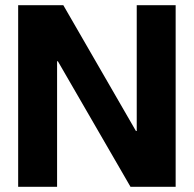

<svg xmlns="http://www.w3.org/2000/svg" viewBox="-20 -720 747 740"><path d="M50 0V-700H224L504 -215H507V-700H657V0H483L203 -484H200V0Z"/></svg>

Font: DM Sans 9pt 36pt Black
Style: Regular
Weight: 900
Version: Version 4.004;gftools[0.9.30]